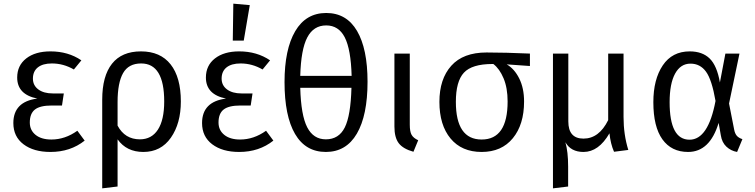

<svg xmlns="http://www.w3.org/2000/svg" viewBox="-20 -819 4128 1050"><path d="M256 -538Q353 -538 425 -489L384 -439Q327 -472 264 -472Q214 -472 187 -450.5Q160 -429 160 -389Q160 -352 189.5 -330Q219 -308 269 -308H329L319 -242H263Q199 -242 171 -220Q143 -198 143 -149Q143 -107 174.5 -81.5Q206 -56 261 -56Q336 -56 403 -104L443 -50Q365 12 256 12Q164 12 108.5 -30Q53 -72 53 -146Q53 -263 184 -280Q74 -302 74 -395Q74 -461 123.5 -499.5Q173 -538 256 -538Z M751 -538Q857 -538 913 -467Q969 -396 969 -264Q969 -144 914.5 -66Q860 12 764 12Q672 12 623 -57V201L539 211V-274Q539 -403 592.5 -470.5Q646 -538 751 -538ZM745 -57Q809 -57 843.5 -110Q878 -163 878 -264Q878 -472 752 -472Q683 -472 653 -419Q623 -366 623 -261V-132Q663 -57 745 -57Z M1256 -799 1346 -791 1313 -597H1253ZM1288 -538Q1385 -538 1457 -489L1416 -439Q1359 -472 1296 -472Q1246 -472 1219 -450.5Q1192 -429 1192 -389Q1192 -352 1221.5 -330Q1251 -308 1301 -308H1361L1351 -242H1295Q1231 -242 1203 -220Q1175 -198 1175 -149Q1175 -107 1206.5 -81.5Q1238 -56 1293 -56Q1368 -56 1435 -104L1475 -50Q1397 12 1288 12Q1196 12 1140.5 -30Q1085 -72 1085 -146Q1085 -263 1216 -280Q1106 -302 1106 -395Q1106 -461 1155.5 -499.5Q1205 -538 1288 -538Z M1990 -372Q1990 -188 1931.5 -88Q1873 12 1762 12Q1651 12 1593.5 -86.5Q1536 -185 1536 -370Q1536 -549 1594.5 -648.5Q1653 -748 1764 -748Q1875 -748 1932.5 -650Q1990 -552 1990 -372ZM1764 -680Q1695 -680 1660.5 -614.5Q1626 -549 1622 -404H1903Q1899 -549 1865.5 -614.5Q1832 -680 1764 -680ZM1762 -57Q1833 -57 1865.5 -122Q1898 -187 1902 -339H1622Q1626 -189 1660 -123Q1694 -57 1762 -57Z M2221 -526V-137Q2221 -99 2231 -81.5Q2241 -64 2267 -52L2241 11Q2184 -5 2160.5 -36Q2137 -67 2137 -127V-526Z M2878 -526V-458L2751 -467Q2793 -443 2819.5 -390Q2846 -337 2846 -264Q2846 -138 2784.5 -63Q2723 12 2614 12Q2505 12 2444 -61.5Q2383 -135 2383 -262Q2383 -387 2448 -459.5Q2513 -532 2641 -532Q2742 -532 2878 -526ZM2614 -56Q2756 -56 2756 -264Q2756 -338 2734 -390.5Q2712 -443 2678 -469H2673Q2561 -469 2517 -421.5Q2473 -374 2473 -262Q2473 -56 2614 -56Z M3416 1 3338 11Q3319 -32 3313 -90Q3254 12 3171 12Q3102 12 3072 -41Q3087 11 3087 92V201L3004 211V-526H3088V-155Q3088 -61 3171 -61Q3256 -61 3306 -162V-526H3390V-179Q3390 -83 3416 1Z M3752 -538Q3821 -538 3861 -499Q3901 -460 3917 -368L3947 -526H4024L3967 -253L3995 -110Q3999 -89 4009 -77Q4019 -65 4040 -58L4011 12Q3977 6 3952.5 -17Q3928 -40 3922 -79L3910 -147Q3862 12 3743 12Q3652 12 3602.5 -57Q3553 -126 3553 -260Q3553 -385 3604.5 -461.5Q3656 -538 3752 -538ZM3756 -471Q3702 -471 3672 -416.5Q3642 -362 3642 -260Q3642 -55 3751 -55Q3853 -55 3893 -267Q3873 -383 3841 -427Q3809 -471 3756 -471Z"/></svg>

Font: FiraGO Book
Style: Regular
Weight: 350
Designer: bBox Type
Foundry: bBox Type GmbH
Version: Version 1.001;PS 001.001;hotconv 1.0.88;makeotf.lib2.5.64775